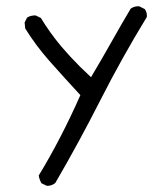

<svg xmlns="http://www.w3.org/2000/svg" viewBox="-20 -482 540 617"><path d="M132.3 115.2Q146.5 115.2 157.7 106Q233.4 -23.9 302.7 -160.4Q372.1 -296.9 451.7 -427.2Q452.1 -429.2 452.1 -430.7Q452.1 -444.3 444.8 -453.1L428.2 -461.4Q426.3 -461.9 424.8 -461.9Q410.6 -461.9 399.9 -454.1Q369.1 -402.3 339.1 -348.9Q309.1 -295.4 272.5 -233.9Q250 -255.4 235.8 -269Q203.6 -301.3 177.2 -332.5Q140.6 -376 111.3 -424.3L95.2 -432.1Q93.3 -432.6 90.6 -432.6Q87.9 -432.6 84 -431.6Q75.2 -430.7 66.9 -425.3L59.1 -409.7L61 -390.6Q95.2 -335.4 139.6 -285.2Q184.1 -234.9 238.3 -176.3Q176.3 -36.1 104.5 82Q106.4 95.2 113.3 106.9L129.4 114.7Q130.9 115.2 132.3 115.2Z"/></svg>

Font: NaikaiFont
Style: Light
Weight: 300
Version: Version 1.89